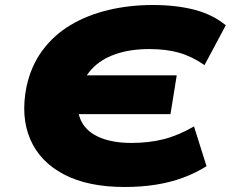

<svg xmlns="http://www.w3.org/2000/svg" viewBox="-20 -736 922 767"><path d="M478 11Q331 11 235 -39.5Q139 -90 100.5 -180.5Q62 -271 86 -390Q104 -473 149.5 -534.5Q195 -596 262 -636Q329 -676 413 -696Q497 -716 590 -716Q684 -716 757 -697Q830 -678 882 -635L797 -476Q746 -511 695 -525.5Q644 -540 576 -540Q500 -540 441 -519.5Q382 -499 345 -458.5Q308 -418 298 -357L280 -435H686L661 -280H249L294 -354Q284 -291 306 -249.5Q328 -208 379.5 -186.5Q431 -165 505 -165Q575 -165 634 -180Q693 -195 755 -231L805 -72Q760 -44 709.5 -25.5Q659 -7 601 2Q543 11 478 11Z"/></svg>

Font: Nunito Sans 10pt Expanded Black
Style: Italic
Weight: 900
Width: 7
Italic angle: -9°
Designer: Vernon Adams
Foundry: Vernon Adams
Version: Version 3.101;gftools[0.9.27]